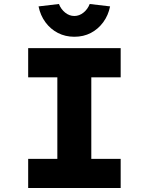

<svg xmlns="http://www.w3.org/2000/svg" viewBox="-20 -941 745 961"><path d="M121 0V-146H267V-554H121V-700H584V-554H437V-146H584V0ZM352 -757Q307 -757 270 -776Q233 -795 207.5 -829.5Q182 -864 173 -909L275 -921Q285 -895 306 -878Q327 -861 352 -861Q377 -861 398 -878Q419 -895 429 -921L531 -909Q522 -864 496.5 -829.5Q471 -795 434.5 -776Q398 -757 352 -757Z"/></svg>

Font: Lexend Exa
Style: Bold
Weight: 700
Designer: Bonnie Shaver-Troup, Thomas Jockin
Foundry: Lexend
Version: Version 1.007